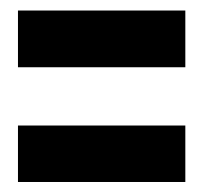

<svg xmlns="http://www.w3.org/2000/svg" viewBox="-20 -430 402 374"><path d="M15 -299V-409.5H341V-299ZM15 -75.5V-185.5H341V-75.5Z"/></svg>

Font: Anybody Wide
Style: Bold
Weight: 700
Width: 7
Designer: Tyler Finck
Foundry: Etcetera Type Company
Version: Version 1.000; ttfautohint (v1.8)